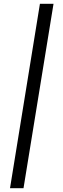

<svg xmlns="http://www.w3.org/2000/svg" viewBox="-20 -830 336 1017"><path d="M33 167H104.5L263.5 -810H191.5Z"/></svg>

Font: Libre Caslon Condensed SemiBold
Style: Regular
Weight: 600
Designer: Pablo Impallari, Rodrigo Fuenzalida, Katja Schimmel, Ertekin Erdin
Foundry: Pablo Impallari, Rodrigo Fuenzalida
Version: Version 2.000;gftools[0.9.33]